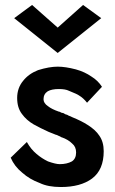

<svg xmlns="http://www.w3.org/2000/svg" viewBox="-20 -738 464 772"><path d="M88 -167 23 -104Q38 -69 69 -44Q99 -17 140 -2Q173 14 225 14Q304 14 350 -20Q397 -55 397 -130Q397 -168 379 -193Q364 -216 332 -236Q307 -252 270 -267Q268 -268 264 -270Q258 -272 256 -273Q255 -274 251 -276Q245 -278 245 -278Q243 -278 242 -279L240 -280Q238 -282 235 -283Q234 -284 230 -284Q228 -284 221 -288Q220 -289 217 -289Q188 -299 173 -311Q155 -323 155 -339Q155 -360 172 -371Q188 -380 217 -380Q243 -380 257 -373Q292 -359 298 -354Q315 -344 330 -325L390 -389Q374 -414 348 -430Q321 -449 285 -459Q243 -470 212 -470Q178 -470 133 -456Q95 -441 73 -413Q49 -384 49 -344Q49 -305 68 -280Q86 -255 115 -238Q144 -222 175 -208Q186 -204 205 -196Q208 -196 210 -195Q210 -194 211 -194Q212 -194 213 -193Q217 -191 220 -190Q223 -189 225 -187Q226 -186 228 -186Q254 -177 270 -161Q286 -148 286 -125Q286 -100 269 -89Q249 -78 220 -78Q204 -78 173 -89Q148 -101 127 -119Q104 -138 88 -167ZM109 -718 37 -665 212 -525 387 -665 314 -718 212 -627Z"/></svg>

Font: NM-font
Style: Medium
Weight: 500
Designer: ""
Foundry: ""
Version: ""